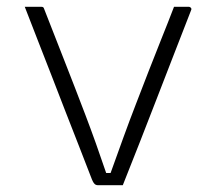

<svg xmlns="http://www.w3.org/2000/svg" viewBox="-20 -546 640 566"><path d="M102 -526Q104 -526 105.5 -525.5Q107 -525 108 -524Q109 -523 110 -520Q140 -443 170.5 -365.5Q201 -288 232 -206.5Q263 -125 293 -36H306Q325 -89 343.5 -140Q362 -191 381 -240Q400 -289 418.5 -337Q437 -385 456 -432Q475 -479 493 -526Q504 -526 515 -526Q526 -526 536 -526Q539 -526 541 -524.5Q543 -523 544 -521Q545 -519 543 -515Q518 -451 493 -386.5Q468 -322 443 -257.5Q418 -193 393 -129Q368 -65 342 0Q323 0 304.5 0Q286 0 269 0Q265 0 262 -1.5Q259 -3 256.5 -6.5Q254 -10 251 -17Q232 -67 212 -117.5Q192 -168 172.5 -218.5Q153 -269 133 -320.5Q113 -372 93 -423Q73 -474 53 -526Q65 -526 77.5 -526Q90 -526 102 -526Z"/></svg>

Font: Recursive Light
Style: Regular
Weight: 300
Version: Version 1.085